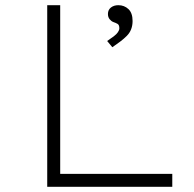

<svg xmlns="http://www.w3.org/2000/svg" viewBox="-20 -720 749 740"><path d="M162 0V-700H212V-50H644V0ZM413 -538 393 -562Q408 -572 418.5 -580Q429 -588 434.5 -596Q440 -604 440 -611Q440 -624 433 -628Q426 -632 417 -635Q409 -638 402.5 -646Q396 -654 396 -666Q396 -682 407.5 -691Q419 -700 436 -700Q459 -700 475 -685Q491 -670 491 -639Q491 -622 485.5 -607.5Q480 -593 468.5 -581.5Q457 -570 443 -559.5Q429 -549 413 -538Z"/></svg>

Font: Lexend Mega ExtraLight
Style: Regular
Weight: 250
Version: Version 1.007